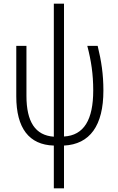

<svg xmlns="http://www.w3.org/2000/svg" viewBox="-20 -780 637 1038"><path d="M326 -760H271V-41C171 -48 123 -121 123 -262V-532H68V-259C68 -87 137 3 271 7V238H326V7C466 0 539 -101 539 -290C539 -379 528 -450 508 -532H452C473 -451 484 -380 484 -291C484 -133 434 -48 326 -42Z"/></svg>

Font: Noto Sans Display SemiCondensed Light
Style: Regular
Weight: 300
Width: 4
Designer: Monotype Design Team
Foundry: Monotype Imaging Inc.
Version: Version 1.900